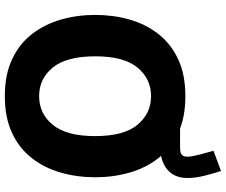

<svg xmlns="http://www.w3.org/2000/svg" viewBox="-89 -823 917 779"><g transform="rotate(90 369.5 -433.5)"><path d="M673.8 -871.6Q684.1 -840.3 693.1 -804.2Q702.1 -768.1 702.1 -734.9Q702.1 -682.1 667.7 -653.6Q633.3 -625 573.7 -625H483.9V-705.6H578.6Q599.6 -705.6 607.7 -712.4Q615.7 -719.2 615.7 -735.4Q615.7 -752 607.4 -784.4Q599.1 -816.9 591.8 -841.3ZM370.1 -727.1Q457.5 -727.1 519.8 -697.8Q582 -668.5 621.8 -617.4Q661.6 -566.4 680.4 -500.5Q699.2 -434.6 699.2 -361.3Q699.2 -288.1 680.4 -221.9Q661.6 -155.8 621.8 -104.5Q582 -53.2 519.5 -23.9Q457 5.4 370.1 5.4Q283.2 5.4 220.7 -23.9Q158.2 -53.2 118.4 -104.5Q78.6 -155.8 59.6 -221.9Q40.5 -288.1 40.5 -361.3Q40.5 -434.6 59.3 -500.5Q78.1 -566.4 117.9 -617.4Q157.7 -668.5 220.2 -697.8Q282.7 -727.1 370.1 -727.1ZM370.1 -587.9Q299.3 -587.9 253.9 -532.5Q208.5 -477.1 208.5 -361.3Q208.5 -245.1 253.7 -189.5Q298.8 -133.8 370.1 -133.8Q441.4 -133.8 486.8 -189.5Q532.2 -245.1 532.2 -361.3Q532.2 -477.5 486.3 -532.7Q440.4 -587.9 370.1 -587.9Z"/></g></svg>

Font: Estedad-FD ExtraBold
Style: Regular
Weight: 800
Designer: Amin Abedi
Version: Version 7.3